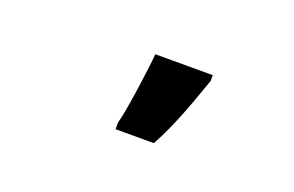

<svg xmlns="http://www.w3.org/2000/svg" viewBox="-39 -877 578 377"><g transform="rotate(20 250.0 -688.5)"><path d="M214 -620V-606H294C321 -655 340 -711 357 -759V-771H237C235 -744 222 -647 214 -620Z"/></g></svg>

Font: Noto Sans Mono ExtraCondensed ExtraBold
Style: Regular
Weight: 800
Width: 2
Designer: Monotype Design Team
Foundry: Monotype Imaging Inc.
Version: Version 2.014